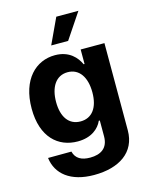

<svg xmlns="http://www.w3.org/2000/svg" viewBox="-142 -866 917 1172"><g transform="rotate(-15 316.5 -280.5)"><path d="M304.7 215.9C463.1 215.9 572.8 144.9 572.8 5.3V-545.5H422.6V-453.8H416.9C396.7 -498.2 352.3 -552.6 261 -552.6C141.3 -552.6 40.1 -459.5 40.1 -273.8C40.1 -92.3 138.5 -7.8 261.4 -7.8C348.4 -7.8 397 -51.5 416.9 -96.6H423.3V3.2C423.3 78.1 375.7 107.2 308.6 107.2C254.6 107.2 218 88.1 206.7 41.9L58.9 42.6C71.7 146 156.2 215.9 304.7 215.9ZM194.6 -274.5C194.6 -367.2 234.4 -432.2 309.3 -432.2C382.8 -432.2 424 -370 424 -274.5C424 -178.3 382.1 -121.4 309.3 -121.4C235.1 -121.4 194.6 -180.4 194.6 -274.5ZM255.3 -615.8H362.2L470.5 -777.3H330.6Z"/></g></svg>

Font: Magic Ui Pro
Style: Bold
Weight: 700
Designer: Stefan Endress, Andreas Faust
Version: Version 1.000;FEAKit 1.0